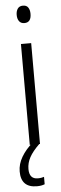

<svg xmlns="http://www.w3.org/2000/svg" viewBox="-63 -760 320 1009"><g transform="rotate(-5 97.0 -256.0)"><path d="M99 -732Q118 -732 126.5 -719Q135 -706 135 -686Q135 -640 99 -640Q81 -640 71.5 -652.5Q62 -665 62 -686Q62 -706 71 -719Q80 -732 99 -732ZM125 -532V0H71V-532ZM53 126Q53 179 98 179Q108 179 117 177.5Q126 176 131 174V213Q114 220 90 220Q6 220 6 135Q6 96 28 58.5Q50 21 88 -11L121 0Q85 35 69 64.5Q53 94 53 126Z"/></g></svg>

Font: Noto Sans Thai ExtCond Light
Style: Regular
Weight: 300
Width: 2
Designer: Monotype Design Team
Foundry: Monotype Imaging Inc.
Version: Version 2.002; ttfautohint (v1.8.4.7-5d5b)